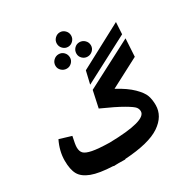

<svg xmlns="http://www.w3.org/2000/svg" viewBox="-234 -1239 1385 1442"><g transform="rotate(-30 458.5 -517.5)"><path d="M530.5 -946.5Q512 -928 487 -928Q462 -928 443.5 -946.5Q425 -965 425 -991Q425 -1017 443.5 -1035.5Q462 -1054 487 -1054Q512 -1054 530.5 -1035.5Q549 -1017 549 -991Q549 -965 530.5 -946.5ZM397 -791Q371 -791 352 -809Q333 -827 333 -852Q333 -879 352 -897.5Q371 -916 397 -916Q423 -916 441 -897.5Q459 -879 459 -852Q459 -827 440.5 -809Q422 -791 397 -791ZM515 -852Q515 -879 533 -897.5Q551 -916 577 -916Q603 -916 622 -897.5Q641 -879 641 -852Q641 -827 622 -809Q603 -791 577 -791Q552 -791 533.5 -809Q515 -827 515 -852ZM488 -599 514 -709 891 -910 885 -807ZM892 -768 883 -613 631 -481Q718 -434 765.5 -387Q813 -340 825.5 -304Q838 -268 838 -221Q838 -125 743.5 -61Q649 3 437 16L436 19Q398 19 381 18Q366 19 335 19L334 17Q214 12 149.5 -12.5Q85 -37 61 -80Q37 -123 37 -200Q37 -282 77 -364L180 -333Q165 -266 165 -242Q165 -207 182.5 -189Q200 -171 250 -161Q300 -151 398 -149Q718 -155 718 -236Q718 -256 705.5 -272.5Q693 -289 633 -324Q573 -359 454 -412L485 -556Z"/></g></svg>

Font: FiraGO ExtraBold
Style: Regular
Weight: 800
Designer: bBox Type
Foundry: bBox Type GmbH
Version: Version 1.001;PS 001.001;hotconv 1.0.88;makeotf.lib2.5.64775